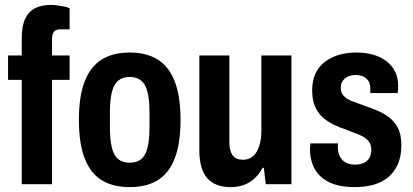

<svg xmlns="http://www.w3.org/2000/svg" viewBox="-20 -754 1690 786"><path d="M69 0V-427H13V-527H69V-598Q69 -647 83 -677Q97 -707 124 -720.5Q151 -734 190 -734Q200 -734 214 -732Q228 -730 242 -727.5Q256 -725 265 -720V-634H226Q208 -634 200.5 -623.5Q193 -613 193 -595V-527H265V-427H193V0Z M511 12Q442 12 396 -16.5Q350 -45 326.5 -106Q303 -167 303 -263Q303 -360 326.5 -420.5Q350 -481 396 -510Q442 -539 511 -539Q580 -539 626 -510Q672 -481 695.5 -420.5Q719 -360 719 -263Q719 -167 695.5 -106Q672 -45 626 -16.5Q580 12 511 12ZM511 -88Q540 -88 558 -102.5Q576 -117 584 -149.5Q592 -182 592 -234V-292Q592 -345 584 -377Q576 -409 558 -424Q540 -439 511 -439Q482 -439 464 -424Q446 -409 438 -377Q430 -345 430 -292V-234Q430 -182 438 -149.5Q446 -117 464 -102.5Q482 -88 511 -88Z M924 12Q861 12 828.5 -24.5Q796 -61 796 -140V-527H919V-170Q919 -153 922.5 -140Q926 -127 932.5 -118Q939 -109 949.5 -104.5Q960 -100 975 -100Q998 -100 1015 -114Q1032 -128 1041 -155.5Q1050 -183 1050 -220V-527H1173V0H1068L1060 -67H1055Q1041 -41 1022 -23.5Q1003 -6 978.5 3Q954 12 924 12Z M1433 12Q1383 12 1348.5 0.5Q1314 -11 1292 -32Q1270 -53 1259.5 -81.5Q1249 -110 1249 -144Q1249 -149 1249.5 -155.5Q1250 -162 1251 -167H1364Q1363 -162 1363 -157.5Q1363 -153 1363 -148Q1364 -127 1372 -112Q1380 -97 1396 -88.5Q1412 -80 1433 -80Q1453 -80 1468 -86.5Q1483 -93 1491.5 -106.5Q1500 -120 1500 -141Q1500 -166 1485.5 -180Q1471 -194 1448 -203.5Q1425 -213 1398 -223Q1373 -231 1348.5 -242.5Q1324 -254 1303.5 -271.5Q1283 -289 1270.5 -316Q1258 -343 1258 -384Q1258 -424 1271.5 -453Q1285 -482 1310 -501Q1335 -520 1368 -529.5Q1401 -539 1439 -539Q1477 -539 1508 -530Q1539 -521 1562 -503.5Q1585 -486 1597.5 -460.5Q1610 -435 1610 -403Q1610 -396 1609.5 -387.5Q1609 -379 1608 -373H1496V-391Q1496 -410 1488.5 -422Q1481 -434 1467.5 -440.5Q1454 -447 1435 -447Q1421 -447 1410 -443Q1399 -439 1391 -432Q1383 -425 1379 -416Q1375 -407 1375 -394Q1375 -374 1387.5 -361Q1400 -348 1421 -340Q1442 -332 1467 -323Q1493 -314 1520.5 -303Q1548 -292 1571 -275Q1594 -258 1608.5 -231Q1623 -204 1623 -160Q1623 -114 1608.5 -81.5Q1594 -49 1568.5 -28Q1543 -7 1508.5 2.5Q1474 12 1433 12Z"/></svg>

Font: Archivo Condensed
Style: Bold
Weight: 700
Width: 3
Designer: Hector Gatti
Foundry: Omnibus-Type
Version: Version 2.001